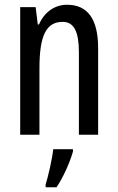

<svg xmlns="http://www.w3.org/2000/svg" viewBox="-20 -567 496 808"><path d="M262 -547C211 -547 167 -517 144 -464H139L130 -537H65V0H146V-279C146 -417 174 -475 244 -475C292 -475 312 -432 312 -348V0H393V-364C393 -488 348 -547 262 -547ZM287 71V61H204C200 101 183 174 172 210V221H218C245 181 273 120 287 71Z"/></svg>

Font: Noto Sans Arabic ExtCond
Style: Regular
Weight: 400
Width: 2
Designer: Monotype Design Team, Nadine Chahine, Nizar Qandah and Khaled Hosny
Foundry: Monotype Imaging Inc.
Version: Version 2.012